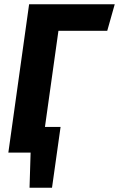

<svg xmlns="http://www.w3.org/2000/svg" viewBox="-20 -713 556 897"><path d="M481 -569H253L190 -120H263L223 164H118L123 0H19L116 -693H516Z"/></svg>

Font: Fira Sans Condensed
Style: Bold Italic
Weight: 700
Width: 3
Italic angle: -8°
Designer: Carrois Corporate & Edenspiekermann AG
Foundry: Carrois Corporate GbR & Edenspiekermann AG
Version: Version 4.203